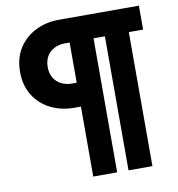

<svg xmlns="http://www.w3.org/2000/svg" viewBox="-88 -785 893 965"><g transform="rotate(-10 359.0 -303.0)"><path d="M397 -257H277Q210 -257 156 -284Q102 -311 70.5 -361.5Q39 -412 39 -481Q39 -551 70.5 -601Q102 -651 156 -678.5Q210 -706 277 -706H685V-584H285Q256 -584 232 -572Q208 -560 194 -537Q180 -514 180 -481Q180 -449 194 -426Q208 -403 232 -391Q256 -379 285 -379H397ZM432 100H310V-706H432ZM612 100H490V-706H612Z"/></g></svg>

Font: Outfit
Style: Bold
Weight: 700
Designer: Rodrigo Fuenzalida
Foundry: fragTYPE
Version: Version 1.100;gftools[0.9.27]